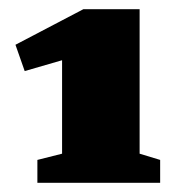

<svg xmlns="http://www.w3.org/2000/svg" viewBox="-20 -727 399 416"><path d="M114.5 -394V-596.5L33.5 -573L13.5 -630L160.5 -707H282.5V-394L327 -380.5V-331H61V-380.5Z"/></svg>

Font: Newsreader Caption ExtraBold
Style: Regular
Weight: 800
Designer: Hugues Gentile
Foundry: Production Type
Version: Version 1.001